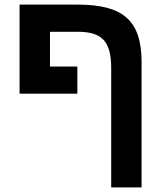

<svg xmlns="http://www.w3.org/2000/svg" viewBox="-20 -626 715 834"><path d="M317 -606H65V-219H316V-337H197V-488H318C425 -488 463 -444 463 -330V188H595V-356C595 -536 516 -606 317 -606Z"/></svg>

Font: Noto Sans Hebrew Droid
Style: Bold
Weight: 700
Designer: Monotype Design Team
Foundry: Monotype Imaging Inc.
Version: Version 1.100